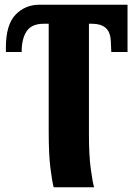

<svg xmlns="http://www.w3.org/2000/svg" viewBox="-20 -556 575 816"><path d="M208 240Q201 212 194 156Q187 100 187 2V-455H165Q115 -455 93.5 -423.5Q72 -392 72 -335H5V-353Q5 -451 46 -493.5Q87 -536 148 -536H522V-335H453L451 -381Q449 -421 428.5 -438Q408 -455 372 -455H358V15Q358 106 366 163.5Q374 221 380 240Z"/></svg>

Font: Noto Serif Condensed Black
Style: Regular
Weight: 900
Width: 3
Designer: Monotype Design Team
Foundry: Monotype Imaging Inc.
Version: Version 2.015; ttfautohint (v1.8.4.7-5d5b)